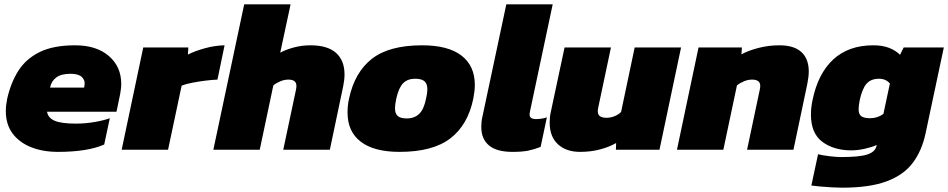

<svg xmlns="http://www.w3.org/2000/svg" viewBox="-20 -694 4395 890"><path d="M249 10Q179 10 124.5 -11.5Q70 -33 38.5 -75Q7 -117 7 -179Q7 -205 13 -235Q30 -311 65.5 -366.5Q101 -422 164.5 -453Q228 -484 328 -484Q427 -484 484.5 -434.5Q542 -385 542 -305Q542 -294 540.5 -282Q539 -270 537 -258L520 -176H198Q203 -147 234 -134Q265 -121 332 -121Q376 -121 419 -128.5Q462 -136 489 -146L463 -24Q385 10 249 10ZM212 -288H370L372 -301Q375 -322 359.5 -337Q344 -352 307 -352Q264 -352 241 -335Q218 -318 212 -288Z M544 0 644 -474H853L851 -441Q882 -457 928.5 -470Q975 -483 1021 -484L988 -325Q962 -324 931 -320Q900 -316 871 -310.5Q842 -305 822 -297L759 0Z M969 0 1112 -674H1327L1279 -450Q1305 -464 1342 -474Q1379 -484 1419 -484Q1498 -484 1537.5 -449Q1577 -414 1577 -349Q1577 -324 1571 -295L1509 0H1293L1352 -278Q1353 -283 1353.5 -287.5Q1354 -292 1354 -296Q1354 -325 1317 -325Q1298 -325 1279 -317Q1260 -309 1247 -298L1184 0Z M1832 10Q1714 10 1652.5 -37Q1591 -84 1591 -172Q1591 -187 1592.5 -203.5Q1594 -220 1598 -237Q1624 -359 1704 -421.5Q1784 -484 1937 -484Q2057 -484 2119 -436.5Q2181 -389 2181 -300Q2181 -285 2179 -269.5Q2177 -254 2174 -237Q2149 -115 2067.5 -52.5Q1986 10 1832 10ZM1865 -145Q1901 -145 1923 -166Q1945 -187 1955 -237Q1961 -263 1961 -280Q1961 -306 1947.5 -317.5Q1934 -329 1904 -329Q1869 -329 1848.5 -308Q1828 -287 1817 -237Q1811 -210 1811 -192Q1811 -167 1824 -156Q1837 -145 1865 -145Z M2356 10Q2282 10 2246.5 -20Q2211 -50 2211 -105Q2211 -116 2212 -127.5Q2213 -139 2216 -152L2327 -674H2542L2437 -179Q2436 -175 2435.5 -170.5Q2435 -166 2435 -162Q2435 -142 2465 -142Q2478 -142 2490.5 -144Q2503 -146 2515 -150L2486 -13Q2455 -1 2427.5 4.5Q2400 10 2356 10Z M2669 10Q2604 10 2566 -25.5Q2528 -61 2528 -125Q2528 -136 2529 -148.5Q2530 -161 2533 -174L2597 -474H2812L2753 -195Q2752 -191 2751.5 -186.5Q2751 -182 2751 -179Q2751 -162 2761.5 -155Q2772 -148 2791 -148Q2811 -148 2829 -155.5Q2847 -163 2859 -175L2922 -474H3137L3037 0H2835L2836 -31Q2805 -13 2762 -1.5Q2719 10 2669 10Z M3118 0 3218 -474H3419L3417 -442Q3447 -459 3494.5 -471.5Q3542 -484 3593 -484Q3661 -484 3695 -452.5Q3729 -421 3729 -362Q3729 -349 3727 -334.5Q3725 -320 3722 -304L3658 0H3443L3502 -279Q3503 -284 3503.5 -288Q3504 -292 3504 -296Q3504 -325 3466 -325Q3447 -325 3428 -317Q3409 -309 3396 -298L3333 0Z M3883 176Q3867 176 3838 174.5Q3809 173 3781.5 170.5Q3754 168 3741 166L3772 21Q3792 26 3824 30Q3856 34 3880 34Q3963 34 3999 22.5Q4035 11 4042 -14L4044 -22Q4022 -12 3989 -4.5Q3956 3 3927 3Q3845 3 3792 -36.5Q3739 -76 3739 -163Q3739 -194 3746 -228Q3771 -352 3842 -418Q3913 -484 4028 -484Q4071 -484 4101.5 -472Q4132 -460 4152 -440L4169 -474H4355L4270 -74Q4253 5 4211 61Q4169 117 4090 146.5Q4011 176 3883 176ZM4013 -146Q4048 -146 4075 -166L4105 -307Q4086 -329 4055 -329Q4016 -329 3996 -305Q3976 -281 3965 -229Q3963 -217 3961.5 -207Q3960 -197 3960 -189Q3960 -163 3973.5 -154.5Q3987 -146 4013 -146Z"/></svg>

Font: Kanit ExtraBold
Style: Italic
Weight: 800
Italic angle: -12°
Designer: Katatrad Team
Foundry: CadsonDemak
Version: Version 2.000; ttfautohint (v1.8.3)